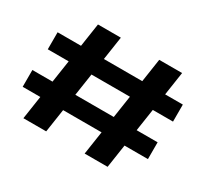

<svg xmlns="http://www.w3.org/2000/svg" viewBox="-135 -885 1180 1094"><g transform="rotate(30 455.0 -337.5)"><path d="M870.5 -409.5H737.5L715.5 -263.5H853.5V-153H699.5L676.5 0H525.5L548.5 -153H295.5L272.5 0H122.5L145.5 -153H29.5V-263.5H162L184 -409.5H46.5V-521.5H200.5L223.5 -675H374L351 -521.5H603.5L626.5 -675H777L754 -521.5H870.5ZM565 -263.5 587 -409.5H334L312 -263.5Z"/></g></svg>

Font: Anybody Wide
Style: Bold
Weight: 700
Width: 7
Designer: Tyler Finck
Foundry: Etcetera Type Company
Version: Version 1.000; ttfautohint (v1.8)